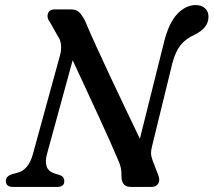

<svg xmlns="http://www.w3.org/2000/svg" viewBox="-20 -737 842 757"><path d="M164.5 -127Q157.5 -100 164 -80.5Q170.5 -61 196.5 -52.5L214 -47.5Q233.5 -41 233.5 -23Q233.5 0 205.5 0H31.5Q3 0 3 -23.5Q3 -42 27 -50L49.5 -56Q93 -67.5 110 -130.5L216.5 -518.5Q222.5 -539.5 220.5 -560Q218.5 -580.5 208 -594.5L177 -649.5Q163.5 -666 168.8 -683Q174 -700 196 -700H258Q281 -700 292.5 -688.5Q304 -677 315.5 -654.5Q333 -612.5 359.5 -554.5Q386 -496.5 416.5 -431.5Q447 -366.5 477 -303.8Q507 -241 531.5 -190L628 -576Q646.5 -647.5 679.2 -682.2Q712 -717 752 -717Q774 -717 788.2 -704.5Q802.5 -692 802 -669.5Q801.5 -626 746 -599.5Q712 -584 692 -559Q672 -534 660 -489.5L579.5 -160.5Q575.5 -145 575.5 -133Q575.5 -121 581.5 -105L603.5 -47.5Q612 -27.5 604.2 -13.8Q596.5 0 577.5 0H495Q459 0 459 -42.5Q459.5 -61.5 455.8 -77.5Q452 -93.5 442.5 -113.5Q431 -141 411.5 -184.8Q392 -228.5 367.5 -281.5Q343 -334.5 317 -390.8Q291 -447 266.5 -499.5Z"/></svg>

Font: Fraunces 9pt S050
Style: Italic
Weight: 400
Italic angle: -16°
Version: Version 1.000; ttfautohint (v1.8.3)